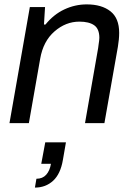

<svg xmlns="http://www.w3.org/2000/svg" viewBox="-20 -558 603 870"><path d="M22.9 0 115.2 -525.9H184.1L179.2 -446.8H186Q223.1 -492.7 271.7 -515.4Q320.3 -538.1 373 -538.1Q440.9 -538.1 480.5 -506.8Q520 -475.6 520 -409.2Q520 -380.9 514.2 -346.2L453.1 0H365.2L424.8 -340.8Q425.3 -346.7 426.8 -356.4Q428.2 -366.2 429.2 -373.3Q430.2 -380.4 430.2 -386.2Q430.2 -427.2 406.7 -443.6Q383.3 -460 339.8 -460Q277.8 -460 226.8 -415.5Q175.8 -371.1 162.1 -292L110.8 0ZM138.2 292 145 252Q172.9 252 189.2 233.9Q205.6 215.8 210.9 184.1H167L185.1 86.9H278.8L265.1 166Q254.4 230 220.7 261Q187 292 138.2 292Z"/></svg>

Font: Archivo
Style: Italic
Weight: 400
Italic angle: -10°
Designer: Hector Gatti
Foundry: Omnibus-Type
Version: Version 2.001